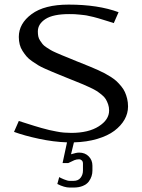

<svg xmlns="http://www.w3.org/2000/svg" viewBox="-20 -614 623 842"><path d="M541.5 -147Q541.5 -116.7 526.1 -89.6Q510.7 -62.5 481.7 -40.5Q452.6 -18.6 406.7 -4.9Q360.8 8.8 304.2 10.3L291.5 62.5Q314.5 55.2 327.1 55.2Q353 55.2 369.1 71.8Q385.3 88.4 385.3 112.3V134.3Q385.3 146.5 381.6 158.4Q377.9 170.4 369.4 182.1Q360.8 193.8 343.5 201.2Q326.2 208.5 302.2 208.5H285.6Q262.7 208.5 231.4 192.9L239.7 162.6Q244.6 166 260.5 172.6Q276.4 179.2 285.6 179.2H302.2Q323.2 179.2 333.5 165.5Q343.8 151.9 343.8 134.3V103Q343.8 94.2 338.6 89.4Q333.5 84.5 327.1 84.5Q315.9 84.5 306.2 88.4L279.3 101.1H254.4L273.9 10.3Q214.4 8.3 150.6 -5.4Q86.9 -19 41.5 -35.6L62.5 -83.5Q70.3 -81.1 95.5 -73Q120.6 -64.9 130.4 -62Q140.1 -59.1 161.9 -52.7Q183.6 -46.4 196.3 -43.7Q209 -41 227.1 -37.4Q245.1 -33.7 261 -32.5Q276.9 -31.2 292.5 -31.2Q368.2 -31.2 413.3 -60.1Q458.5 -88.9 458.5 -129.4Q458.5 -144 454.1 -156.7Q449.7 -169.4 443.8 -179.2Q438 -189 425.5 -199Q413.1 -209 403.6 -215.1Q394 -221.2 375 -230.2Q356 -239.3 344.5 -243.9Q333 -248.5 309.1 -258.3Q285.2 -268.1 272.9 -272.9Q262.2 -277.3 241.7 -285.6Q221.2 -293.9 209 -299.1Q196.8 -304.2 178 -312.5Q159.2 -320.8 147.2 -328.1Q135.3 -335.4 120.4 -345.7Q105.5 -356 96.4 -366.7Q87.4 -377.4 78.9 -390.6Q70.3 -403.8 66.4 -419.2Q62.5 -434.6 62.5 -452.1Q62.5 -510.7 118.7 -552.2Q174.8 -593.8 281.2 -593.8Q410.2 -593.8 500 -560.5L479 -512.7Q473.6 -514.6 454.6 -520.5Q435.5 -526.4 430.9 -527.8Q426.3 -529.3 410.9 -533.9Q395.5 -538.6 389.9 -539.6Q384.3 -540.5 371.3 -543.7Q358.4 -546.9 350.6 -547.6Q342.8 -548.3 330.8 -549.8Q318.8 -551.3 307.4 -551.8Q295.9 -552.2 283.2 -552.2Q212.9 -552.2 179.4 -530.5Q146 -508.8 146 -476.1Q146 -464.4 147.9 -454.6Q149.9 -444.8 155.8 -436Q161.6 -427.2 166.7 -420.7Q171.9 -414.1 183.1 -406.7Q194.3 -399.4 201.9 -394.8Q209.5 -390.1 226.1 -382.8Q242.7 -375.5 252.2 -371.6Q261.7 -367.7 283 -359.1Q304.2 -350.6 315.4 -345.7Q326.7 -341.3 346.4 -333.3Q366.2 -325.2 378.4 -320.3Q390.6 -315.4 408.9 -307.1Q427.2 -298.8 439.2 -292.5Q451.2 -286.1 466.6 -276.4Q481.9 -266.6 491.7 -257.3Q501.5 -248 511.7 -235.6Q522 -223.1 527.8 -210.2Q533.7 -197.3 537.6 -181.2Q541.5 -165 541.5 -147Z"/></svg>

Font: Resagnicto
Style: Regular
Weight: 500
Version: Version 0.9991